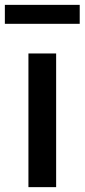

<svg xmlns="http://www.w3.org/2000/svg" viewBox="-30 -770 348 790"><path d="M-10 -672H298V-750H-10ZM87 0H201V-550H87Z"/></svg>

Font: Spoqa Han Sans Neo Medium
Style: Regular
Weight: 500
Designer: [Spoqa Han Sans Neo] Dong-huui Kim  Younghwa Kang  Yujin Lee  [Noto Sans] Ryoko NISHIZUKA  (kana & ideographs); Paul D. 
Foundry: Spoqa (http://www.spoqa-han-sans.com)
Version: Version 1.000